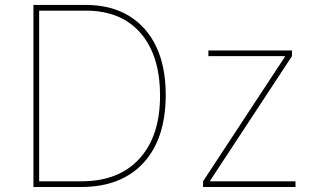

<svg xmlns="http://www.w3.org/2000/svg" viewBox="-20 -747 1263 767"><path d="M304 0H113.6V-727.3H322.4Q422.9 -727.3 494.5 -684.1Q566.1 -641 604.2 -560.4Q642.4 -479.8 642 -366.5Q641.7 -192.5 552.9 -96.2Q464.1 0 304 0ZM136.4 -22.7H304Q455.3 -22.7 537.6 -113.8Q620 -204.9 619.3 -366.5Q619 -525.6 541.4 -615.1Q463.8 -704.5 322.4 -704.5H136.4ZM791.2 0V-22.7L1117.9 -519.9V-522.7H812.5V-545.5H1146.3V-522.7L819.6 -25.6V-22.7H1160.5V0Z"/></svg>

Font: Inter UI Thin
Style: Regular
Weight: 100
Designer: Rasmus Andersson
Foundry: rsms
Version: 3.2;8d6f07862